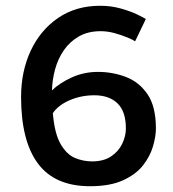

<svg xmlns="http://www.w3.org/2000/svg" viewBox="-20 -627 599 665"><path d="M448 -484Q441 -489 420.5 -497.5Q400 -506 376 -512.5Q352 -519 329 -519Q285 -519 253.5 -501Q222 -483 201.5 -453.5Q181 -424 171 -387.5Q161 -351 160 -314Q187 -340 229 -359Q271 -378 319 -378Q370 -378 416 -360.5Q462 -343 491 -300.5Q520 -258 520 -182Q520 -155 510 -120.5Q500 -86 475.5 -54.5Q451 -23 406 -2.5Q361 18 292 18Q170 18 111.5 -60.5Q53 -139 53 -291Q53 -380 86.5 -451.5Q120 -523 181.5 -565Q243 -607 327 -607Q365 -607 398.5 -597.5Q432 -588 455 -577Q478 -566 485 -561ZM307 -297Q261 -297 221.5 -280Q182 -263 163 -235Q169 -164 190 -128Q211 -92 239.5 -80Q268 -68 299 -68Q339 -68 365 -85.5Q391 -103 403.5 -129.5Q416 -156 416 -182Q416 -241 387 -269Q358 -297 307 -297Z"/></svg>

Font: Podkova SemiBold
Style: Regular
Weight: 600
Designer: Ilya Yudin
Foundry: Cyreal (www.cyreal.org)
Version: Version 2.103